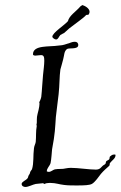

<svg xmlns="http://www.w3.org/2000/svg" viewBox="-20 -723 479 763"><path d="M439 -108C437 -109 436 -109 434 -109C426 -109 422 -105 417 -101C415 -99 416 -93 414 -90C412 -87 405 -85 403 -83C400 -80 401 -75 399 -72C397 -69 391 -67 388 -64C382 -59 378 -49 361 -49C333 -49 291 -56 261 -56C254 -56 248 -55 242 -54C228 -50 213 -53 198 -50C190 -48 183 -40 174 -40C171 -40 168 -41 166 -42C166 -55 177 -62 181 -75C184 -88 186 -121 187 -130C199 -192 199 -216 202 -258C205 -289 210 -319 213 -349C217 -385 216 -420 220 -447C222 -456 228 -473 231 -487C236 -505 234 -518 246 -528C254 -534 291 -525 291 -544C291 -553 285 -557 278 -557C263 -557 255 -550 250 -550C227 -542 223 -543 213 -542C175 -536 111 -545 111 -507C111 -503 117 -502 121 -502C127 -502 136 -504 143 -504C154 -504 156 -497 156 -481C156 -466 153 -445 151 -425C148 -394 147 -364 144 -338C142 -327 136 -317 136 -317C136 -315 137 -312 137 -311C137 -298 130 -273 129 -269C125 -256 127 -236 126 -232C125 -231 125 -230 125 -229C125 -226 126 -224 126 -222C122 -202 124 -179 122 -159C121 -151 116 -144 115 -134C111 -104 115 -75 107 -50C106 -48 101 -43 100 -39C98 -29 96 -31 93 -24C91 -20 92 -17 89 -14C83 -6 66 -1 66 8C66 17 75 20 81 20C93 20 111 10 122 8C132 7 151 5 151 5C153 5 153 8 158 8C159 8 161 5 166 5C171 4 176 4 181 4C202 4 215 10 235 12C250 14 268 14 285 14C316 14 335 13 345 8C358 1 373 -22 381 -32C391 -44 405 -56 414 -64C417 -67 415 -72 417 -75C425 -86 439 -93 439 -106ZM332 -665C335 -669 336 -673 336 -676C336 -691 314 -702 305 -703V-701C305 -700 300 -699 299 -697C282 -677 255 -661 250 -639C238 -624 188 -593 188 -577C188 -573 197 -566 203 -566C212 -567 213 -577 220 -584C224 -587 230 -589 235 -592C242 -598 250 -606 255 -610C283 -632 313 -652 322 -663C324 -665 330 -663 332 -665Z"/></svg>

Font: Jim Nightshade
Style: Regular
Weight: 400
Designer: Astigmatic (AOETI)
Foundry: Astigmatic (AOETI)
Version: Version 1.000